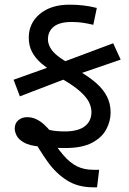

<svg xmlns="http://www.w3.org/2000/svg" viewBox="-20 -623 551 821"><path d="M379 178Q313 178 266 148Q219 118 184 69Q149 20 117 -38L96 -109Q125 -93 148 -82.5Q171 -72 196 -66.5Q221 -61 257 -61Q314 -61 342.5 -83Q371 -105 371 -144Q371 -163 361.5 -184Q352 -205 325 -230Q298 -255 246 -285L219 -306Q184 -329 157.5 -351.5Q131 -374 117 -401Q103 -428 103 -462Q103 -524 150.5 -563.5Q198 -603 277 -603Q309 -603 338 -599.5Q367 -596 394 -589L379 -517Q353 -523 332.5 -526Q312 -529 286 -529Q235 -529 210 -509Q185 -489 185 -455Q185 -437 195 -419Q205 -401 227 -383.5Q249 -366 285 -347L313 -322Q359 -296 390 -269Q421 -242 437 -211Q453 -180 453 -142Q453 -105 434.5 -70Q416 -35 373.5 -12.5Q331 10 259 10Q234 10 205 8Q176 6 153 4Q106 0 82.5 -13.5Q59 -27 51 -43.5Q43 -60 43 -73Q43 -96 58.5 -109Q74 -122 96 -122Q116 -122 133.5 -114Q151 -106 167.5 -91.5Q184 -77 200 -56L188 -48Q222 7 251 40.5Q280 74 310 88.5Q340 103 378 103H404L395 178ZM65 -211 38 -282 229 -350 464 -438 496 -368 289 -297Z"/></svg>

Font: guzrati15
Style: Regular
Weight: 400
Designer: Jelle Bosma - Monotype Design Team
Foundry: Monotype Imaging Inc.
Version: Version 2.006